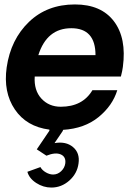

<svg xmlns="http://www.w3.org/2000/svg" viewBox="-20 -575 588 856"><path d="M314 -555.2Q431.2 -555.2 488 -480Q544.9 -404.8 527.8 -276.9Q525.9 -260.7 519 -233.9H134.8Q130.9 -171.9 164.6 -135.5Q198.2 -99.1 251 -99.1Q348.1 -99.1 392.1 -172.9H502.9Q481.9 -104 419.4 -53Q356.9 -2 261.2 3.9Q261.2 4.9 260.5 6.3Q259.8 7.8 259.8 8.8L223.1 63Q273.9 54.2 305.4 80.6Q336.9 106.9 330.1 153.8Q324.2 198.7 289.1 230Q253.9 261.2 209 261.2Q172.9 261.2 141.4 240.7Q109.9 220.2 102.1 190.9L160.2 169.9Q168 184.1 184.6 193.6Q201.2 203.1 216.8 203.1Q236.8 203.1 252.4 188.5Q268.1 173.8 271 153.8Q274.9 124 251 113.5Q227.1 103 187 119.1L144 90.8L200.2 7.8V2.9Q98.1 -10.3 46.1 -87.2Q-5.9 -164.1 9.8 -274.9Q27.8 -398.9 108.9 -477.1Q189.9 -555.2 314 -555.2ZM150.9 -329.1H405.8Q405.8 -449.2 297.9 -449.2Q189 -449.2 150.9 -329.1Z"/></svg>

Font: Oakes Grotesk
Style: SemiBold Italic
Weight: 600
Designer: Samuel Oakes
Foundry: Samuel Oakes
Version: Version 1.0 | wf-rip DC20170320